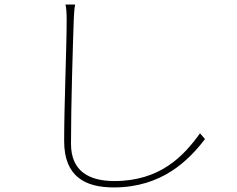

<svg xmlns="http://www.w3.org/2000/svg" viewBox="-20 -785 1040 841"><path d="M309 -765H267C271 -746 272 -723 272 -697C272 -573 261 -329 261 -167C261 -11 354 36 478 36C689 36 806 -82 878 -176L856 -201C785 -102 682 8 481 8C369 8 291 -36 291 -155C291 -329 299 -579 303 -697C304 -723 305 -741 309 -765Z"/></svg>

Font: Source Han Sans JP VF
Style: Regular
Weight: 250
Designer: Ryoko NISHIZUKA 西塚涼子 (kana, bopomofo & ideographs); Paul D. Hunt (Latin, Greek & Cyrillic); Sandoll Communications 산돌커뮤니
Foundry: Adobe
Version: Version 2.004;hotconv 1.0.118;makeotfexe 2.5.65603